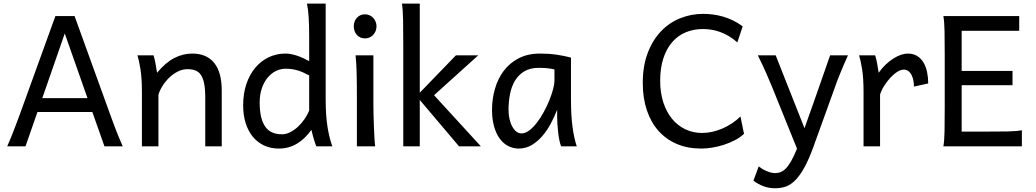

<svg xmlns="http://www.w3.org/2000/svg" viewBox="-20 -801 5672 1051"><path d="M334.5 -617.7 211.4 -263.7H459ZM19.5 0Q25.9 -14.6 32.7 -30.8Q39.6 -46.9 47.6 -67.1Q55.7 -87.4 65.4 -113.3Q75.2 -139.2 87.9 -173.3L283.2 -712.9H388.2L583.5 -173.3Q595.7 -139.2 605.5 -113.3Q615.2 -87.4 623.5 -67.1Q631.8 -46.9 638.7 -30.8Q645.5 -14.6 651.9 0H551.8L485.4 -188H185.1L119.6 0Z M1103.5 0V-268.6Q1103.5 -314.5 1097.4 -344.2Q1091.3 -374 1079.3 -391.4Q1067.4 -408.7 1049.1 -415.5Q1030.8 -422.4 1005.9 -422.4Q979.5 -422.4 954.3 -409.9Q929.2 -397.5 908.2 -377.7Q887.2 -357.9 871.1 -333Q855 -308.1 847.2 -283.2V0H756.8V-300.3Q756.8 -372.6 748.8 -422.6Q740.7 -472.7 732.4 -498H820.3Q823.2 -490.2 826.2 -477.8Q829.1 -465.3 831.5 -451.7Q834 -438 835.9 -424.8L839.8 -402.8Q886.2 -458.5 933.6 -483.2Q981 -507.8 1032.7 -507.8Q1110.8 -507.8 1152.3 -456.8Q1193.8 -405.8 1193.8 -305.2V0Z M1672.4 -388.2Q1654.3 -397.9 1638.7 -404.8Q1623 -411.6 1607.9 -416Q1592.8 -420.4 1577.1 -422.6Q1561.5 -424.8 1543 -424.8Q1515.1 -424.8 1489.7 -412.1Q1464.4 -399.4 1444.6 -375.5Q1424.8 -351.6 1413.1 -317.1Q1401.4 -282.7 1401.4 -239.3Q1401.4 -153.8 1430.4 -109.9Q1459.5 -65.9 1523.4 -65.9Q1545.9 -65.9 1568.1 -77.1Q1590.3 -88.4 1610.1 -106.4Q1629.9 -124.5 1646 -147.7Q1662.1 -170.9 1672.4 -195.3ZM1762.7 -258.8Q1762.7 -166.5 1773.2 -103.8Q1783.7 -41 1799.3 0H1711.4Q1706.1 -12.7 1698.5 -37.8Q1690.9 -63 1684.6 -90.3Q1649.4 -40.5 1605 -14.2Q1560.5 12.2 1506.3 12.2Q1461.4 12.2 1425.5 -4.6Q1389.6 -21.5 1364 -52.5Q1338.4 -83.5 1324.7 -127.2Q1311 -170.9 1311 -224.6Q1311 -289.6 1328.9 -341.8Q1346.7 -394 1377.9 -430.9Q1409.2 -467.8 1451.4 -487.8Q1493.7 -507.8 1543 -507.8Q1558.6 -507.8 1575.4 -504.4Q1592.3 -501 1609.1 -495.1Q1626 -489.3 1642.1 -481.7Q1658.2 -474.1 1672.4 -466.3V-603Q1672.4 -662.1 1669.7 -706.3Q1667 -750.5 1660.2 -781.2H1762.7Z M1916.5 -656.7Q1916.5 -670.4 1920.9 -682.4Q1925.3 -694.3 1933.3 -703.4Q1941.4 -712.4 1952.6 -717.5Q1963.9 -722.7 1977.5 -722.7Q1991.2 -722.7 2002.9 -717.5Q2014.6 -712.4 2022.9 -703.4Q2031.2 -694.3 2036.1 -682.4Q2041 -670.4 2041 -656.7Q2041 -643.1 2036.1 -631.1Q2031.2 -619.1 2022.9 -610.1Q2014.6 -601.1 2002.9 -595.9Q1991.2 -590.8 1977.5 -590.8Q1963.9 -590.8 1952.6 -595.9Q1941.4 -601.1 1933.3 -610.1Q1925.3 -619.1 1920.9 -631.1Q1916.5 -643.1 1916.5 -656.7ZM2023.9 -231.9Q2023.9 -208.5 2024.7 -176.5Q2025.4 -144.5 2026.6 -111.8Q2027.8 -79.1 2029.5 -49.3Q2031.2 -19.5 2033.7 0H1933.6V-258.8Q1933.6 -294.4 1933.3 -329.1Q1933.1 -363.8 1932.4 -394.8Q1931.6 -425.8 1930.2 -452.4Q1928.7 -479 1926.3 -498H2023.9Z M2187.5 0V-551.8Q2187.5 -630.9 2186.5 -690.2Q2185.5 -749.5 2180.2 -781.2H2277.8V-293.5L2475.6 -498H2597.7L2356 -279.8L2612.3 0H2492.7L2277.8 -253.9V0Z M3015.1 -420.9Q3009.3 -422.4 3002 -423.8Q2994.6 -425.3 2984.6 -426.5Q2974.6 -427.7 2961.2 -428.7Q2947.8 -429.7 2929.7 -429.7Q2881.8 -429.7 2849.9 -410.4Q2817.9 -391.1 2798.8 -359.1Q2779.8 -327.1 2771.7 -285.6Q2763.7 -244.1 2763.7 -200.2Q2763.7 -171.9 2769.3 -148.2Q2774.9 -124.5 2784.7 -107.2Q2794.4 -89.8 2807.1 -80.3Q2819.8 -70.8 2834.5 -70.8Q2856 -70.8 2877.7 -87.4Q2899.4 -104 2919.4 -130.1Q2939.5 -156.2 2957 -188.7Q2974.6 -221.2 2987.5 -253.2Q3000.5 -285.2 3007.8 -313.5Q3015.1 -341.8 3015.1 -358.9ZM3051.8 0Q3046.4 -11.7 3042.2 -32.2Q3038.1 -52.7 3035.4 -75.9Q3032.7 -99.1 3031.2 -122.1Q3029.8 -145 3029.8 -161.1V-200.2Q3015.1 -162.1 2994.9 -124.3Q2974.6 -86.4 2948.5 -56.2Q2922.4 -25.9 2890.1 -6.8Q2857.9 12.2 2819.8 12.2Q2789.1 12.2 2762.2 -1.5Q2735.4 -15.1 2715.6 -42Q2695.8 -68.8 2684.6 -108.6Q2673.3 -148.4 2673.3 -200.2Q2673.3 -258.3 2689 -313.7Q2704.6 -369.1 2736.8 -412.4Q2769 -455.6 2818.8 -481.7Q2868.7 -507.8 2937 -507.8Q2984.4 -507.8 3026.4 -501.7Q3068.4 -495.6 3105.5 -485.8V-258.8Q3105.5 -166.5 3114.3 -103.8Q3123 -41 3137.2 0Z M4052.7 -68.4Q4031.2 -48.3 4002.4 -33.4Q3973.6 -18.6 3942.1 -8.3Q3910.6 2 3878.4 7.1Q3846.2 12.2 3818.4 12.2Q3744.1 12.2 3685.1 -12.9Q3626 -38.1 3584.5 -84.7Q3543 -131.3 3520.8 -197.8Q3498.5 -264.2 3498.5 -346.7Q3498.5 -440.9 3525.9 -512Q3553.2 -583 3598.9 -630.4Q3644.5 -677.7 3704.1 -701.4Q3763.7 -725.1 3828.1 -725.1Q3854.5 -725.1 3881.8 -721.7Q3909.2 -718.3 3936.8 -710.4Q3964.4 -702.6 3991.7 -689.5Q4019 -676.3 4045.4 -656.7L4016.1 -568.8Q3993.2 -589.4 3969.2 -603.5Q3945.3 -617.7 3921.4 -626.2Q3897.5 -634.8 3873.8 -638.4Q3850.1 -642.1 3828.1 -642.1Q3776.9 -642.1 3733.9 -624.3Q3690.9 -606.4 3659.9 -570.8Q3628.9 -535.2 3611.3 -482.2Q3593.8 -429.2 3593.8 -358.9Q3593.8 -293 3611.1 -240.2Q3628.4 -187.5 3658.9 -150.4Q3689.5 -113.3 3731.4 -93.3Q3773.4 -73.2 3823.2 -73.2Q3851.1 -73.2 3879.6 -79.6Q3908.2 -85.9 3935.5 -97.9Q3962.9 -109.9 3987.8 -126.5Q4012.7 -143.1 4033.2 -163.6Z M4433.6 0Q4408.2 70.3 4383.8 114.7Q4359.4 159.2 4334.2 184.8Q4309.1 210.4 4282 220Q4254.9 229.5 4223.6 229.5Q4189.9 229.5 4160.4 218.8Q4130.9 208 4104 188L4133.3 109.9Q4141.1 116.2 4151.6 122.8Q4162.1 129.4 4174.1 134.5Q4186 139.6 4198.7 143.1Q4211.4 146.5 4223.6 146.5Q4238.3 146.5 4252.4 141.4Q4266.6 136.2 4281 121.8Q4295.4 107.4 4310.5 81.3Q4325.7 55.2 4342.8 12.7L4206.5 -324.7Q4192.9 -357.9 4174.8 -399.4Q4156.7 -440.9 4128.4 -498H4226.1L4383.8 -99.1Q4393.1 -125.5 4404.1 -156.5Q4415 -187.5 4426.8 -220.5Q4438.5 -253.4 4450.2 -286.9Q4461.9 -320.3 4472.7 -351.1Q4498 -423.3 4523.9 -498H4621.6Q4608.9 -469.7 4598.6 -445.6Q4588.4 -421.4 4579.6 -400.1Q4570.8 -378.9 4563.7 -360.4Q4556.6 -341.8 4550.8 -324.7Z M4707 0V-300.3Q4707 -372.6 4699 -422.6Q4690.9 -472.7 4682.6 -498H4770.5Q4773.4 -490.2 4776.4 -477.8Q4779.3 -465.3 4781.7 -451.7Q4784.2 -438 4786.1 -424.8L4790 -402.8Q4807.6 -428.2 4828.4 -447.8Q4849.1 -467.3 4870.4 -480.7Q4891.6 -494.1 4911.9 -501Q4932.1 -507.8 4948.7 -507.8Q4979.5 -507.8 5000.7 -494.4Q5022 -481 5035.4 -458.3Q5048.8 -435.5 5054.9 -406Q5061 -376.5 5061 -344.2L4982.9 -327.1Q4982.9 -345.2 4979.5 -362.1Q4976.1 -378.9 4969.2 -391.8Q4962.4 -404.8 4951.9 -412.4Q4941.4 -419.9 4926.8 -419.9Q4911.1 -419.9 4892.1 -408Q4873 -396 4854.7 -376.5Q4836.4 -356.9 4820.8 -332.5Q4805.2 -308.1 4797.4 -283.2V0Z M5522.5 -412.6V-334.5H5244.1V-80.6H5373Q5445.8 -80.6 5495.1 -81.5Q5544.4 -82.5 5573.7 -87.9V0H5144Q5149.4 -29.3 5150.4 -84.7Q5151.4 -140.1 5151.4 -212.4V-500.5Q5151.4 -572.8 5150.4 -628.2Q5149.4 -683.6 5144 -712.9H5559.1V-632.3H5244.1V-412.6Z"/></svg>

Font: Andika CyrE
Style: Regular
Weight: 400
Designer: Victor Gaultney, Annie Olsen, Julie Remington, Don Collingsworth, Eric Hays, Becca Hirsbrunner
Foundry: SIL International
Version: Version 5.000